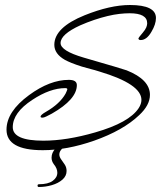

<svg xmlns="http://www.w3.org/2000/svg" viewBox="-20 -567 643 767"><path d="M151 33Q6 33 6 -49Q6 -121 96 -187Q179 -248 255 -248Q287 -248 287 -227Q287 -170 187 -113Q174 -106 164.5 -101.5Q155 -97 150 -97Q142 -97 142 -101Q142 -108 163 -120Q219 -152 242 -193Q244 -197 246.5 -203Q249 -209 249 -210Q249 -215 241 -215Q180 -215 109 -168Q31 -117 31 -59Q31 -5 153 -5Q246 -5 360 -38Q496 -77 534 -135Q545 -152 545 -168Q545 -231 378 -281Q356 -288 343 -291Q330 -294 307 -301Q282 -309 266 -315.5Q250 -322 239 -328Q197 -352 197 -388Q197 -457 318 -506Q420 -547 499 -547Q603 -547 603 -495Q603 -470 585 -440Q566 -407 542 -407Q533 -407 533 -414Q533 -416 550 -436Q561 -449 564.5 -458Q568 -467 568 -474Q568 -514 498 -514Q479 -514 457 -511.5Q435 -509 410 -503Q356 -490 301 -466Q222 -430 222 -395Q222 -364 314 -337Q394 -314 437.5 -301Q481 -288 486 -286Q579 -249 579 -188Q579 -147 536 -107Q472 -46 356 -5Q247 33 151 33ZM135 180Q130 180 130 174Q130 169 136 169Q172 169 190.5 155.5Q209 142 209 123Q209 106 195 89Q186 77 186 63Q186 43 201.5 26.5Q217 10 245 10Q252 10 253 14Q237 17 228 27Q217 38 217 50Q217 60 224.5 70Q232 80 239 91Q246 102 246 116Q246 136 229.5 150.5Q213 165 187.5 172.5Q162 180 135 180Z"/></svg>

Font: Corinthia
Style: Regular
Weight: 400
Designer: Robert E. Leuschke
Foundry: Robert E. Leuschke
Version: Version 1.013; ttfautohint (v1.8.3)